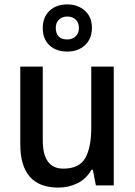

<svg xmlns="http://www.w3.org/2000/svg" viewBox="-20 -892 611 871"><path d="M496 -590V-51H415L401 -122H395Q372 -81 332 -61Q292 -41 245 -41Q72 -41 72 -238V-590H174V-256Q174 -127 267 -127Q339 -127 366.5 -174.5Q394 -222 394 -314V-590ZM285 -658Q235 -658 204.5 -686.5Q174 -715 174 -765Q174 -814 204.5 -843Q235 -872 285 -872Q333 -872 365 -843.5Q397 -815 397 -766Q397 -716 365.5 -687Q334 -658 285 -658ZM285 -713Q308 -713 323 -727Q338 -741 338 -765Q338 -789 323.5 -803Q309 -817 285 -817Q262 -817 247.5 -803Q233 -789 233 -765Q233 -741 246 -727Q259 -713 285 -713Z"/></svg>

Font: Noto Sans Tamil UI SemiCondensed Medium
Style: Regular
Weight: 500
Width: 4
Designer: Jelle Bosma - Monotype Design Team
Foundry: Monotype Imaging Inc.
Version: Version 2.004; ttfautohint (v1.8.4.7-5d5b)